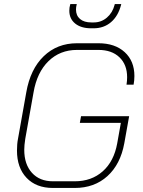

<svg xmlns="http://www.w3.org/2000/svg" viewBox="-20 -922 710 950"><path d="M64 -177Q64 -210 69 -235L110 -465Q130 -580 196.5 -644Q263 -708 361 -708H467Q549 -708 597 -664Q645 -620 645 -546Q645 -523 641 -503H606Q609 -523 609 -540Q609 -602 571 -638.5Q533 -675 467 -675H361Q277 -675 220 -619.5Q163 -564 146 -465L105 -235Q100 -203 100 -181Q100 -109 138 -67Q176 -25 242 -25H350Q433 -25 488.5 -74.5Q544 -124 560 -213L578 -314H375L381 -347H619L595 -213Q576 -109 511.5 -50.5Q447 8 350 8H242Q159 8 111.5 -42Q64 -92 64 -177ZM323 -869Q323 -885 327 -898L328 -902H360L359 -898Q356 -886 356 -875Q356 -845 376 -828Q396 -811 432 -811H444Q481 -811 509 -835Q537 -859 547 -898L548 -902H580L579 -898Q565 -843 529.5 -812.5Q494 -782 443 -782H431Q381 -782 352 -805.5Q323 -829 323 -869Z"/></svg>

Font: Bai Jamjuree ExtraLight
Style: Italic
Weight: 275
Italic angle: -10°
Version: Version 1.000; ttfautohint (v1.6)